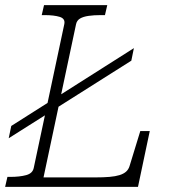

<svg xmlns="http://www.w3.org/2000/svg" viewBox="-34 -730 683 750"><path d="M0 -190 10 -238 489 -542 479 -493ZM385 -710 376 -671H360Q333 -671 312 -668Q291 -665 278.5 -657.5Q266 -650 263 -635L136 -37H338Q370 -37 393.5 -39Q417 -41 433 -46Q449 -51 458.5 -59.5Q468 -68 472 -81L514 -218H551L505 0H-14L-5 -39H6Q43 -39 68.5 -46Q94 -53 98 -75L217 -635Q222 -657 199.5 -664Q177 -671 140 -671H129L138 -710Z"/></svg>

Font: Roboto Serif 20pt Thin
Style: Italic
Weight: 250
Italic angle: -10°
Version: Version 1.007